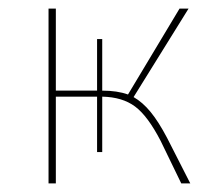

<svg xmlns="http://www.w3.org/2000/svg" viewBox="-20 -427 491 447"><path d="M423 0H402L354 -99Q324 -157 294.5 -179Q265 -201 218 -202V-73H206V-202H110V0H93V-407H110V-216H206V-336H218V-216Q253 -216 278 -207L398 -407H419L291 -201Q312 -189 330.5 -166.5Q349 -144 369 -106Z"/></svg>

Font: Ysabeau Thin
Style: Regular
Weight: 200
Designer: Christian Thalmann (Catharsis Fonts)
Version: Version 0.003